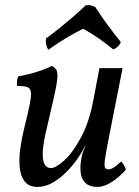

<svg xmlns="http://www.w3.org/2000/svg" viewBox="-20 -726 548 755"><path d="M128 9Q94 9 77.5 -12Q61 -33 57.5 -67.5Q54 -102 60 -143.5Q66 -185 76 -225Q91 -285 97.5 -318.5Q104 -352 101 -366.5Q98 -381 85 -384.5Q72 -388 47 -388Q46 -397 47 -407.5Q48 -418 52 -426Q67 -428 93.5 -434.5Q120 -441 146 -450.5Q172 -460 185 -467Q196 -460 201.5 -451.5Q207 -443 205.5 -420Q204 -397 193.5 -349.5Q183 -302 163 -218Q151 -168 148.5 -133.5Q146 -99 154.5 -82Q163 -65 180 -65Q199 -65 232 -94.5Q265 -124 298 -184.5Q331 -245 348 -337L371 -458H462L413 -210Q399 -140 394 -108Q389 -76 392.5 -68Q396 -60 407 -60Q425 -60 456 -91Q463 -85 467.5 -76.5Q472 -68 475 -59Q451 -31 420.5 -11Q390 9 363 9Q333 9 317 -5.5Q301 -20 297.5 -45Q294 -70 300 -103Q302 -115 306 -127Q310 -139 316 -151H314Q302 -126 282.5 -98.5Q263 -71 238 -46.5Q213 -22 185 -6.5Q157 9 128 9ZM170 -530Q164 -539 161.5 -551.5Q159 -564 161 -575Q189 -595 215.5 -616.5Q242 -638 267.5 -660Q293 -682 317 -705Q328 -707 337 -705Q346 -703 355 -698Q378 -662 403 -628Q428 -594 455 -561Q452 -551 443.5 -543Q435 -535 425 -532Q397 -555 367.5 -575.5Q338 -596 307 -613Q283 -601 260 -588Q237 -575 214.5 -560.5Q192 -546 170 -530Z"/></svg>

Font: Vollkorn
Style: Italic
Weight: 400
Italic angle: -11°
Designer: Friedrich Althausen
Foundry: Friedrich Althausen
Version: Version 5.001